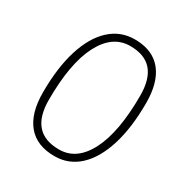

<svg xmlns="http://www.w3.org/2000/svg" viewBox="-167 -842 935 979"><g transform="rotate(30 300.0 -352.5)"><path d="M289 8Q184 8 130 -57Q76 -122 76 -245Q76 -391 109 -496Q142 -601 203 -657Q264 -713 347 -713Q417 -713 464 -684Q511 -655 535 -598.5Q559 -542 559 -460Q559 -314 526 -209Q493 -104 432.5 -48Q372 8 289 8ZM292 -33Q396 -33 455 -148.5Q514 -264 514 -478Q514 -575 472 -623.5Q430 -672 344 -672Q240 -672 180.5 -557Q121 -442 121 -227Q121 -130 163.5 -81.5Q206 -33 292 -33Z"/></g></svg>

Font: Nunito Sans 12pt ExtraLight
Style: Italic
Weight: 200
Italic angle: -9°
Designer: Vernon Adams
Foundry: Vernon Adams
Version: Version 3.101;gftools[0.9.27]